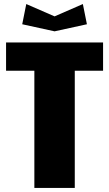

<svg xmlns="http://www.w3.org/2000/svg" viewBox="-20 -930 540 950"><path d="M90 -810 250 -775 410 -810 390 -910 250 -849 110 -910ZM10 -720V-580H150V0H350V-580H490V-720Z"/></svg>

Font: MikodacsPCS
Style: Regular
Weight: 900
Designer: gluk (gluksza@wp.pl)
Foundry: gluk (gluksza@wp.pl)
Version: Version 0.27